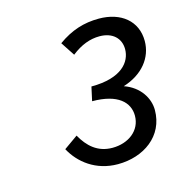

<svg xmlns="http://www.w3.org/2000/svg" viewBox="-72 -862 518 546"><g transform="rotate(-15 187.5 -589.0)"><path d="M211 -382C287 -382 352 -427 352 -504C352 -538 330 -576 284 -592C342 -610 375 -652 375 -701C375 -760 330 -796 265 -796C221 -796 183 -784 144 -756L171 -715C199 -737 226 -747 254 -747C292 -747 315 -725 315 -693C315 -656 285 -615 195 -615L186 -574C262 -574 293 -542 293 -503C293 -459 255 -431 208 -431C164 -431 137 -457 118 -491L77 -462C100 -419 146 -382 211 -382Z"/></g></svg>

Font: Source Sans Pro
Style: Italic
Weight: 400
Italic angle: -11°
Designer: Paul D. Hunt
Foundry: Adobe Systems Incorporated
Version: Version 3.006;hotconv 1.0.111;makeotfexe 2.5.65597